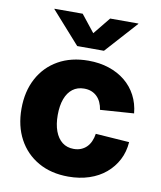

<svg xmlns="http://www.w3.org/2000/svg" viewBox="-85 -818 751 897"><g transform="rotate(10 290.5 -369.5)"><path d="M299.8 11.2Q217.8 11.2 157 -23.4Q96.2 -58.1 63 -119.9Q29.8 -181.6 29.8 -263.7Q29.8 -345.7 63 -407.7Q96.2 -469.7 157 -504.2Q217.8 -538.6 299.8 -538.6Q353 -538.6 397.2 -523.9Q441.4 -509.3 474.6 -482.2Q507.8 -455.1 527.6 -417.2Q547.4 -379.4 551.8 -333L392.1 -321.8Q389.2 -341.3 381.8 -357.2Q374.5 -373 363 -384Q351.6 -395 336.4 -400.9Q321.3 -406.7 302.2 -406.7Q270.5 -406.7 248 -389.6Q225.6 -372.6 213.6 -340.6Q201.7 -308.6 201.7 -263.7Q201.7 -219.7 213.6 -187.5Q225.6 -155.3 248 -137.9Q270.5 -120.6 302.2 -120.6Q321.3 -120.6 336.4 -126.7Q351.6 -132.8 363 -144Q374.5 -155.3 381.8 -171.6Q389.2 -188 392.1 -208L552.2 -196.8Q548.8 -149.9 529.1 -112.1Q509.3 -74.2 476.3 -46.4Q443.4 -18.6 398.4 -3.7Q353.5 11.2 299.8 11.2ZM234.4 -750 298.8 -668.9 364.7 -750H498.5V-748L362.3 -596.7H235.4L100.6 -748V-750Z"/></g></svg>

Font: Inter 24pt ExtraBold
Style: Regular
Weight: 800
Designer: Rasmus Andersson
Foundry: rsms
Version: Version 4.001;git-66647c0bb